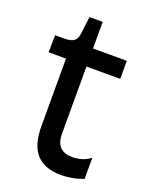

<svg xmlns="http://www.w3.org/2000/svg" viewBox="-124 -701 613 779"><g transform="rotate(20 182.0 -311.0)"><path d="M236 10Q165 10 129.5 -29Q94 -68 94 -148V-441H19L20 -515H64Q91 -516 103 -526Q115 -536 117 -560L126 -632H183V-517H329V-439H183V-150Q183 -110 201.5 -92Q220 -74 254 -74Q273 -74 293 -79.5Q313 -85 332 -99V-8Q304 2 280.5 6Q257 10 236 10Z"/></g></svg>

Font: Bricolage Grotesque 28pt
Style: Regular
Weight: 400
Version: Version 1.001;gftools[0.9.33.dev8+g029e19f]